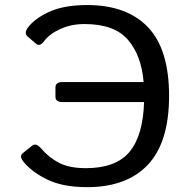

<svg xmlns="http://www.w3.org/2000/svg" viewBox="-20 -735 727 769"><path d="M76.7 -84Q55.2 -108.9 70.8 -121.1L108.4 -151.4Q124.5 -164.6 145.5 -139.6Q176.3 -103.5 217.3 -82.5Q258.3 -61.5 324.2 -61.5Q443.8 -61.5 498.3 -126.2Q552.7 -190.9 557.1 -326.2H229Q202.1 -326.2 202.1 -348.1V-384.3Q202.1 -406.2 229 -406.2H555.2Q546.4 -513.2 492.2 -575.9Q438 -638.7 318.4 -638.7Q265.1 -638.7 221.7 -618.9Q178.2 -599.1 157.7 -571.3Q139.6 -546.4 124 -560.1L90.3 -588.9Q73.7 -603.5 96.2 -630.4Q127 -666.5 184.3 -690.7Q241.7 -714.8 329.1 -714.8Q487.8 -714.8 572.5 -626.2Q657.2 -537.6 657.2 -351.1Q657.2 -165.5 572.5 -75.4Q487.8 14.6 329.1 14.6Q234.9 14.6 173.6 -13.9Q112.3 -42.5 76.7 -84Z"/></svg>

Font: Istok Web
Style: Regular
Weight: 400
Designer: Andrey V. Panov
Foundry: Andrey V. Panov
Version: Version 1.0.2g